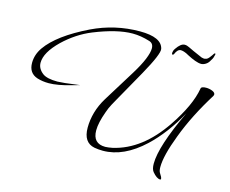

<svg xmlns="http://www.w3.org/2000/svg" viewBox="-101 -782 1206 1008"><g transform="rotate(15 502.0 -278.0)"><path d="M845 84Q826 84 802 55Q791 41 791 12Q791 -83 888 -287Q821 -165 737 -86Q628 16 515 16Q504 16 492 15Q480 14 469 12Q407 0 407 -81Q407 -123 419 -165Q431 -207 456 -248L563 -421Q595 -473 610 -510Q625 -547 625 -569Q625 -597 601 -604Q553 -619 508 -619Q424 -619 300 -569Q219 -536 151 -471Q80 -402 80 -346Q80 -314 110 -291Q134 -273 191 -273Q202 -273 232 -276Q262 -279 311 -286L276 -276Q235 -264 203.5 -258.5Q172 -253 149 -253Q115 -253 86 -262Q37 -278 37 -334Q37 -379 65 -419Q124 -503 284 -581Q407 -640 542 -640Q660 -640 673 -580Q679 -554 611 -432Q575 -368 552.5 -328Q530 -288 517 -265Q504 -242 497 -229Q490 -216 486 -206.5Q482 -197 477 -183Q454 -120 454 -79Q454 -7 522 -7Q530 -7 540 -8.5Q550 -10 561 -12Q714 -47 827 -215Q910 -338 926 -431Q927 -444 954 -444Q972 -444 988 -437.5Q1004 -431 1004 -420Q1004 -419 1002 -413Q962 -349 929.5 -285Q897 -221 873 -157Q829 -42 829 20Q829 42 836 52Q849 71 849 80Q849 84 845 84ZM896 -558Q881 -558 861 -565.5Q841 -573 822 -583Q803 -594 792 -597Q781 -600 775 -600Q757 -600 745 -571Q742 -566 739 -566Q734 -566 734 -575Q734 -579 736 -585.5Q738 -592 743 -599Q766 -633 787 -633Q799 -633 811.5 -626.5Q824 -620 840 -613L890 -591Q903 -587 911 -590Q918 -591 923.5 -596Q929 -601 934 -608Q939 -614 941.5 -618Q944 -622 946 -625Q949 -630 952 -630Q957 -630 954 -621Q952 -614 950.5 -608Q949 -602 941 -590Q933 -574 920 -566Q907 -558 896 -558Z"/></g></svg>

Font: Ephesis
Style: Regular
Weight: 400
Designer: Robert E. Leuschke
Foundry: Robert E. Leuschke
Version: Version 1.010; ttfautohint (v1.8.3)